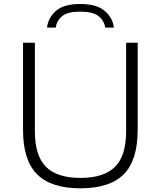

<svg xmlns="http://www.w3.org/2000/svg" viewBox="-20 -960 827 988"><path d="M394 9Q243 9 170.8 -63.2Q98.5 -135.5 98.5 -291.5V-740H159.5V-284.5Q159.5 -158 217 -101.2Q274.5 -44.5 394 -44.5Q514 -44.5 571.5 -101.2Q629 -158 629 -284.5V-740H688.5V-291.5Q688.5 -135.5 616.8 -63.2Q545 9 394 9ZM222 -818Q228 -869 268.2 -904.2Q308.5 -939.5 393 -939.5Q477.5 -939.5 518.8 -904Q560 -868.5 566 -818H521.5Q515.5 -854.5 487 -877.2Q458.5 -900 393 -900Q327.5 -900 300 -877.2Q272.5 -854.5 266.5 -818Z"/></svg>

Font: Encode Sans Expanded Light
Style: Regular
Weight: 300
Width: 7
Designer: Multiple Designers
Foundry: Impallari Type
Version: Version 3.000; ttfautohint (v1.8.3) -l 8 -r 50 -G 200 -x 14 